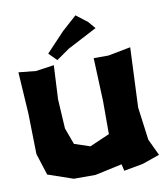

<svg xmlns="http://www.w3.org/2000/svg" viewBox="-81 -765 736 852"><g transform="rotate(-10 287.0 -338.5)"><path d="M316.4 -697.3 250 -637.7 168 -550.8 203.1 -515.6 261.7 -556.6 394.5 -626 367.2 -658.2ZM363.3 -496.1 371.1 -300.8V-152.3L343.8 -140.6L281.2 -113.3L210.9 -136.7L183.6 -210.9L175.8 -343.8L183.6 -496.1L101.6 -484.4L23.4 -492.2L35.2 -304.7L39.1 -121.1L70.3 -23.4L183.6 15.6H281.2L403.3 -10.7L410.2 19.5L496.1 3.9L574.2 -23.4L539.1 -97.7L519.5 -246.1L531.2 -515.6L429.7 -496.1Z"/></g></svg>

Font: MaokenAssortedSans-Lite
Style: Lite
Weight: 400
Version: Version 1.400